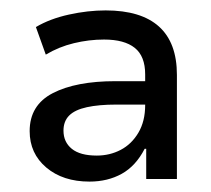

<svg xmlns="http://www.w3.org/2000/svg" viewBox="-20 -734 405 369"><path d="M152 -385Q101 -385 69 -412Q37 -439 37 -482Q37 -532 81.5 -555Q126 -578 202 -578H265V-533H203Q170 -533 147 -528Q124 -523 113 -512Q102 -501 102 -483Q102 -461 118 -448Q134 -435 166 -435Q191 -435 212 -446Q233 -457 246 -479Q259 -501 259 -532V-591Q259 -626 239 -642Q219 -658 180 -658Q151 -658 122 -651Q93 -644 68 -629L49 -682Q76 -698 112.5 -706Q149 -714 183 -714Q251 -714 285.5 -683Q320 -652 320 -590V-390H261V-448H258Q241 -415 214 -400Q187 -385 152 -385Z"/></svg>

Font: Nunito Sans 7pt
Style: Regular
Weight: 400
Designer: Vernon Adams
Foundry: Vernon Adams
Version: Version 3.101;gftools[0.9.27]